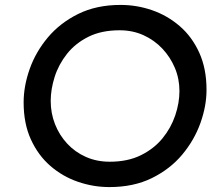

<svg xmlns="http://www.w3.org/2000/svg" viewBox="-20 -753 897 780"><path d="M424 7Q359 7 296.5 -14.5Q234 -36 184.5 -79Q135 -122 105.5 -186.5Q76 -251 76 -337Q76 -403 100.5 -472.5Q125 -542 174.5 -601Q224 -660 298 -696.5Q372 -733 470 -733Q536 -733 598 -711.5Q660 -690 710 -647Q760 -604 789.5 -539Q819 -474 819 -388Q819 -322 794 -252.5Q769 -183 720 -124.5Q671 -66 597 -29.5Q523 7 424 7ZM426 -96Q499 -96 552.5 -122.5Q606 -149 640.5 -191.5Q675 -234 692 -284.5Q709 -335 709 -383Q709 -433 690.5 -477Q672 -521 639.5 -555.5Q607 -590 563 -610Q519 -630 466 -630Q392 -630 339 -603.5Q286 -577 252 -534Q218 -491 202 -440.5Q186 -390 186 -343Q186 -293 203.5 -248.5Q221 -204 253 -169.5Q285 -135 329 -115.5Q373 -96 426 -96Z"/></svg>

Font: Josefin Sans Medium
Style: Italic
Weight: 500
Italic angle: -7°
Designer: Santiago Orozco
Foundry: Typemade
Version: Version 2.000